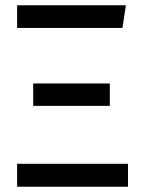

<svg xmlns="http://www.w3.org/2000/svg" viewBox="-20 -709 551 729"><path d="M466 -87H45V0H466ZM397 -392H106V-307H397ZM458 -689H45V-603H445Z"/></svg>

Font: Fira Math
Style: Regular
Weight: 400
Designer: Xiangdong Zeng
Foundry: Xiangdong Zeng
Version: Version 0.3.4